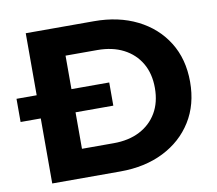

<svg xmlns="http://www.w3.org/2000/svg" viewBox="-78 -791 994 881"><g transform="rotate(-10 419.5 -350.0)"><path d="M96 0V-700H414Q528 -700 615 -656.5Q702 -613 751 -534.5Q800 -456 800 -350Q800 -244 751 -165.5Q702 -87 615 -43.5Q528 0 414 0ZM258 -133H406Q476 -133 527.5 -159.5Q579 -186 607.5 -234.5Q636 -283 636 -350Q636 -417 607.5 -465.5Q579 -514 527.5 -540.5Q476 -567 406 -567H258ZM2 -303V-411H434V-303Z"/></g></svg>

Font: Montserrat
Style: Bold
Weight: 700
Designer: Julieta Ulanovsky
Foundry: Julieta Ulanovsky
Version: Version 9.000; ttfautohint (v1.8.4.7-5d5b)